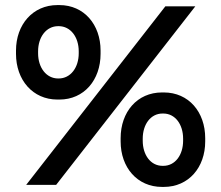

<svg xmlns="http://www.w3.org/2000/svg" viewBox="-20 -728 871 756"><path d="M206 -336H214C311 -336 376 -413 376 -516V-529C376 -631 311 -708 214 -708H206C109 -708 43 -631 43 -529V-516C43 -413 109 -336 206 -336ZM83 0H201L749 -703H631ZM209 -419C162 -419 130 -462 130 -518V-526C130 -582 162 -625 209 -625H211C258 -625 290 -582 290 -526V-518C290 -462 258 -419 211 -419ZM618 8H625C723 8 788 -69 788 -171V-184C788 -287 723 -364 625 -364H618C520 -364 455 -287 455 -184V-171C455 -69 520 8 618 8ZM620 -75C573 -75 542 -118 542 -174V-182C542 -238 573 -281 620 -281H623C670 -281 701 -238 701 -182V-174C701 -118 670 -75 623 -75Z"/></svg>

Font: Fixel Display Medium
Style: Regular
Weight: 500
Designer: AlfaBravo + MacPaw
Foundry: Kyrylo Tkachov, Marchela Mozhyna, Serhii Makarenko, Maria Weinstein, Zakhar Kryvoshyya
Version: Version 1.211